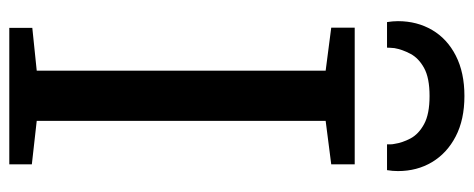

<svg xmlns="http://www.w3.org/2000/svg" viewBox="-323 -696 1019 413"><g transform="rotate(90 186.5 -489.5)"><path d="M132 -59V-680.5L39.5 -692.5V-743H333.5V-692.5L240 -680.5V-59L333.5 -48.5V0H40V-49.5ZM186.5 -979Q237.5 -979 273.5 -960.2Q309.5 -941.5 328.8 -909.2Q348 -877 348 -836Q348 -830.5 347.5 -824.5Q347 -818.5 346 -812.5H290.5Q290.5 -815.5 290.5 -819.8Q290.5 -824 289.5 -828.5Q287 -845.5 277.8 -863Q268.5 -880.5 247 -892.2Q225.5 -904 186.5 -904Q147.5 -904 126.2 -892.2Q105 -880.5 95.8 -863Q86.5 -845.5 83.5 -828.5Q83 -824 82.8 -819.8Q82.5 -815.5 82.5 -812.5H27.5Q26.5 -818.5 26 -824.5Q25.5 -830.5 25.5 -836Q25.5 -877 44.5 -909.5Q63.5 -942 99.8 -960.5Q136 -979 186.5 -979Z"/></g></svg>

Font: Merriweather Light 18pt
Style: Regular
Weight: 400
Version: Version 2.100